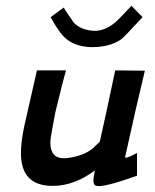

<svg xmlns="http://www.w3.org/2000/svg" viewBox="-20 -630 534 660"><path d="M432 -610 470 -571Q408 -504 398 -496Q358 -467 292 -468Q239 -470 207 -497Q184 -516 154 -571L199 -604Q204 -595 215.5 -578.5Q227 -562 233 -553Q258 -526 304 -524Q339 -523 375 -552Q386 -561 432 -610ZM376 -388 478 -387Q450 -272 410 -90Q410 -88 413 -88Q419 -88 433 -95L451 -104V-26Q336 15 312 9Q301 7 301 -10Q301 -16 306 -44Q235 9 161 9Q52 9 52 -103Q52 -144 64 -199Q69 -220 107 -388H207Q197 -355 170 -243Q153 -155 153 -141Q153 -86 199 -86Q209 -86 214 -87Q266 -94 298 -119Q314 -135 323 -143Q340 -216 376 -388Z"/></svg>

Font: GFS Neohellenic Rg
Style: Bold Italic
Weight: 700
Italic angle: -12°
Designer: Designed by Takis Katsoulidis and George D. Matthiopoulos.
Foundry: Designed by Takis Katsoulidis and George D. Matthiopoulos.
Version: Version 1.0